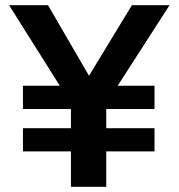

<svg xmlns="http://www.w3.org/2000/svg" viewBox="-20 -720 688 740"><path d="M253.5 0V-136.5H68.5V-226H253.5V-300H68.5V-389.5H210.5L15 -700H165L323 -428L488.5 -700H633.5L433.5 -389.5H575.5V-300H389.5V-226H575.5V-136.5H389.5V0Z"/></svg>

Font: Geologica Roman SemiBold
Style: Regular
Weight: 600
Designer: Sindre Bremnes, Frode Helland
Foundry: Monokrom Skriftforlag AS
Version: Version 1.010;gftools[0.9.28]